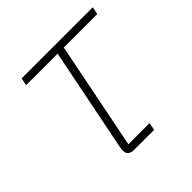

<svg xmlns="http://www.w3.org/2000/svg" viewBox="-139 -629 750 750"><g transform="rotate(-45 236.0 -254.0)"><path d="M193 0Q159 0 159 -29Q159 -34 159.5 -38Q160 -42 161 -47L247 -477H73L79 -508H472L466 -477H281L192 -31H309L303 0Z"/></g></svg>

Font: IBM Plex Sans ExtLt
Style: Italic
Weight: 200
Italic angle: -11°
Designer: Mike Abbink, Paul van der Laan, Pieter van Rosmalen
Foundry: Bold Monday
Version: Version 3.005